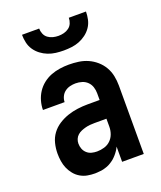

<svg xmlns="http://www.w3.org/2000/svg" viewBox="-138 -829 777 925"><g transform="rotate(-20 250.0 -366.0)"><path d="M189 8Q169 8 150 4.5Q131 1 114 -9Q97 -19 84.5 -34.5Q72 -50 64.5 -67.5Q57 -85 54 -104.5Q51 -124 51 -143Q51 -170 57.5 -196Q64 -222 79.5 -243Q95 -264 117.5 -278.5Q140 -293 165 -301.5Q190 -310 216.5 -313.5Q243 -317 269 -317H330V-351Q330 -368 325 -383.5Q320 -399 308.5 -410.5Q297 -422 281 -427Q265 -432 248 -432Q234 -432 219.5 -428.5Q205 -425 193 -416Q181 -407 174.5 -393Q168 -379 168 -365H57Q57 -388 63.5 -411Q70 -434 83 -454Q96 -474 115 -489Q134 -504 156 -512.5Q178 -521 201.5 -524.5Q225 -528 248 -528Q273 -528 298 -524.5Q323 -521 345.5 -511Q368 -501 387 -484.5Q406 -468 418.5 -446.5Q431 -425 436 -400.5Q441 -376 441 -351V0H330V-78Q325 -68 323.5 -65.5Q322 -63 319 -58.5Q316 -54 312.5 -49.5Q309 -45 305.5 -41Q302 -37 298 -33Q294 -29 290 -25.5Q286 -22 281.5 -19Q277 -16 272.5 -13Q268 -10 263 -7.5Q258 -5 253 -3Q248 -1 242.5 0.5Q237 2 232 3.5Q227 5 221.5 5.5Q216 6 210.5 6.5Q205 7 199.5 7.5Q194 8 189 8ZM234 -88Q253 -88 271.5 -93.5Q290 -99 303.5 -112Q317 -125 323.5 -143Q330 -161 330 -180V-221H269Q257 -221 245.5 -220Q234 -219 222.5 -216Q211 -213 200 -208.5Q189 -204 180 -196Q171 -188 166.5 -177Q162 -166 162 -154Q162 -140 167 -127Q172 -114 182.5 -104.5Q193 -95 206.5 -91.5Q220 -88 234 -88ZM250 -600Q230 -600 209.5 -602.5Q189 -605 170 -612.5Q151 -620 134.5 -632.5Q118 -645 106.5 -662Q95 -679 90.5 -699.5Q86 -720 86 -740H174Q174 -726 179.5 -712.5Q185 -699 196.5 -690.5Q208 -682 222 -678.5Q236 -675 250 -675Q264 -675 278 -678.5Q292 -682 303.5 -690.5Q315 -699 320.5 -712.5Q326 -726 326 -740H414Q414 -720 409.5 -699.5Q405 -679 393.5 -662Q382 -645 365.5 -632.5Q349 -620 330 -612.5Q311 -605 290.5 -602.5Q270 -600 250 -600Z"/></g></svg>

Font: Iosevka Curly
Style: Bold
Weight: 700
Monospace: yes
Designer: Belleve Invis
Foundry: Belleve Invis
Version: Version 22.1.2; ttfautohint (v1.8.4)